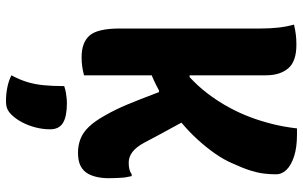

<svg xmlns="http://www.w3.org/2000/svg" viewBox="-205 -545 1010 640"><g transform="rotate(90 300.0 -225.0)"><path d="M361 -376Q384 -333 408 -289.5Q432 -246 455 -202Q470 -174 486.5 -161.5Q503 -149 522 -149Q536 -149 545 -151.5Q554 -154 561 -159H567Q569 -150 570.5 -142Q572 -134 572.5 -125Q573 -116 573.5 -105.5Q574 -95 574 -82Q574 -55 567.5 -33.5Q561 -12 549 0Q542 7 533 11.5Q524 16 513 18Q502 20 489 20Q464 20 442.5 11.5Q421 3 402.5 -16.5Q384 -36 366 -68Q354 -89 345.5 -106.5Q337 -124 329 -143Q321 -162 311 -187.5Q301 -213 287 -250H247ZM427 -710Q471 -710 500.5 -700.5Q530 -691 545.5 -675.5Q561 -660 561 -640Q561 -620 558.5 -599.5Q556 -579 548.5 -555Q541 -531 526 -498Q513 -467 492 -437Q471 -407 445 -378.5Q419 -350 389 -325Q359 -300 327.5 -278.5Q296 -257 265.5 -241.5Q235 -226 207 -217V-352H237Q251 -365 264.5 -379.5Q278 -394 291 -411Q304 -428 317 -448Q330 -468 342 -491Q357 -519 370 -553Q383 -587 393 -626.5Q403 -666 408 -710ZM62 -700Q79 -704 94.5 -706Q110 -708 129 -708Q185 -708 208 -680.5Q231 -653 231 -607Q231 -531 231 -455Q231 -379 231 -303.5Q231 -228 231 -152Q231 -76 231 0Q215 4 201.5 6Q188 8 170 8Q122 8 98.5 -18.5Q75 -45 75 -120Q75 -199 75 -277Q75 -355 75 -433Q75 -511 75 -590Q75 -620 72 -647.5Q69 -675 62 -700ZM267 66Q279 62 288 60.5Q297 59 306 58Q315 57 324 57Q368 57 389.5 70Q411 83 411 113Q411 138 404.5 162.5Q398 187 387 207.5Q376 228 362 242Q352 252 342 256Q332 260 317 260Q293 260 271 255.5Q249 251 231 242Q246 214 253.5 189Q261 164 264 135Q267 106 267 66Z"/></g></svg>

Font: Recursive Monospace Casual ExtraBold
Style: Regular
Weight: 800
Version: Version 1.047